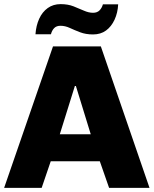

<svg xmlns="http://www.w3.org/2000/svg" viewBox="-22 -911 745 931"><path d="M-2 0 235 -686H467L703 0H507L462 -129H224L180 0ZM268 -260H418L346 -494H341ZM150 -745Q153 -787 168 -820Q183 -853 209.5 -872Q236 -891 272 -891Q307 -891 334 -880.5Q361 -870 384.5 -859.5Q408 -849 429 -849Q449 -849 460.5 -860.5Q472 -872 477 -890H551Q549 -849 533.5 -815.5Q518 -782 492 -763Q466 -744 429 -744Q394 -744 366.5 -754.5Q339 -765 316.5 -775.5Q294 -786 271 -786Q252 -786 241 -775Q230 -764 225 -745Z"/></svg>

Font: Chivo Medium ExtraBold
Style: Regular
Weight: 800
Version: Version 2.002